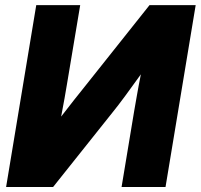

<svg xmlns="http://www.w3.org/2000/svg" viewBox="-20 -748 803 768"><path d="M642.1 0H466.3L516.6 -303.2Q520.5 -324.7 527.1 -363.3Q533.7 -401.9 543.5 -450.7Q509.3 -402.8 480.2 -363.5Q451.2 -324.2 432.1 -300.8L192.4 0H4.4L125 -727.5H300.8L248 -412.1Q244.6 -390.6 238.3 -355.5Q231.9 -320.3 224.6 -281.7Q251 -316.4 276.1 -347.9Q301.3 -379.4 316.4 -398.4L578.1 -727.5H762.7Z"/></svg>

Font: Inter Display ExtraBold
Style: Italic
Weight: 800
Italic angle: -9.39999°
Designer: Rasmus Andersson
Foundry: rsms
Version: Version 4.000;git-a52131595